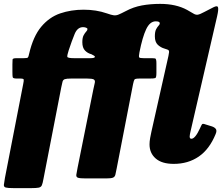

<svg xmlns="http://www.w3.org/2000/svg" viewBox="-35 -820 1145 990"><path d="M332 -415Q308.5 -415 299.2 -411.8Q290 -408.5 287.5 -399Q285 -389.5 281 -370L189 103Q185 125.5 180.8 135.2Q176.5 145 164.8 147.5Q153 150 126 150H36Q5.5 150 -5.2 147Q-16 144 -15 132.8Q-14 121.5 -9.5 97L84.5 -386Q88.5 -405 87.2 -410Q86 -415 69.5 -415H51.5Q32 -415 30.5 -422Q29 -429 29 -450V-488Q29 -506.5 29.8 -513.2Q30.5 -520 50 -520H86Q105 -520 108.5 -523.2Q112 -526.5 115 -542Q136 -632.5 177.5 -682Q219 -731.5 275 -750.8Q331 -770 396 -770Q461.5 -770 516 -751Q538.5 -743 551 -741.2Q563.5 -739.5 576.2 -744.8Q589 -750 613 -762.5Q653 -784 696.8 -792Q740.5 -800 791 -800Q872.5 -800 929.5 -769Q952 -756.5 962.8 -749.8Q973.5 -743 984.2 -744.2Q995 -745.5 1017 -757.5L1065.5 -782.5Q1086 -793 1089.2 -782Q1092.5 -771 1084.5 -736L946.5 -138.5Q945.5 -134 944.2 -127Q943 -120 943 -116Q943 -104.5 952 -104.5Q971.5 -104.5 996.5 -159Q1003 -174 1006.5 -179Q1010 -184 1024.5 -178.5L1058.5 -168Q1072.5 -163 1078.2 -154.5Q1084 -146 1077 -129Q1045 -50.5 990 -12.8Q935 25 861 25Q799.5 25 767.8 -2.8Q736 -30.5 736 -75.5Q736 -90 739.2 -108.5Q742.5 -127 745.5 -140L833.5 -531.5Q839 -555 835.2 -559.8Q831.5 -564.5 814.5 -569Q793 -575 778.2 -589.5Q763.5 -604 763.5 -632.5Q763.5 -657 770 -669.2Q776.5 -681.5 782.8 -687.8Q789 -694 789 -700Q789 -710 768 -710Q738 -710 718.8 -669.5Q699.5 -629 684 -550Q679.5 -527.5 683 -523.8Q686.5 -520 706 -520H736.5Q758 -520 764.8 -518.8Q771.5 -517.5 771.5 -494V-444Q771.5 -420 765.8 -417.5Q760 -415 736.5 -415H685Q662 -415 658.5 -410Q655 -405 651 -386L566.5 49Q562.5 69 560 80.2Q557.5 91.5 548 95.8Q538.5 100 512.5 100H408Q377.5 100 367.2 96.5Q357 93 358.5 81.2Q360 69.5 365 45L446.5 -360Q451 -381 453.8 -393Q456.5 -405 449 -410Q441.5 -415 414 -415ZM436 -540.5Q417.5 -545 403.5 -559.2Q389.5 -573.5 389.5 -602.5Q389.5 -625.5 396.2 -638Q403 -650.5 409.5 -657.2Q416 -664 416 -670Q416 -674.5 409 -677.2Q402 -680 393 -680Q364.5 -680 350 -645Q335.5 -610 319 -560Q311 -535 312 -527.5Q313 -520 347.5 -520H430.5Q454 -520 454.5 -527Q454.5 -532 436 -540.5Z"/></svg>

Font: Besley* Narrow Fatface
Style: Italic
Weight: 900
Width: 4
Italic angle: -13°
Designer: Owen Earl
Foundry: indestructible type*
Version: Version 3.000; ttfautohint (v1.8.3)